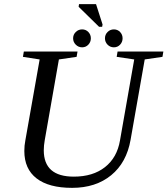

<svg xmlns="http://www.w3.org/2000/svg" viewBox="-20 -906 816 936"><path d="M634.3 -616.2 548.8 -628.9 553.2 -654.8H776.4L772 -628.9L685.5 -616.2L616.7 -225.1Q597.2 -113.3 522 -51.8Q446.8 9.8 331.5 9.8Q217.8 9.8 158.2 -36.4Q98.6 -82.5 98.6 -169.9Q98.6 -196.8 103.5 -221.2L173.3 -616.2L91.8 -628.9L96.2 -654.8H357.9L353.5 -628.9L267.1 -616.2L198.2 -223.1Q193.4 -196.8 193.4 -173.3Q193.4 -44.9 339.8 -44.9Q433.1 -44.9 491.9 -91.3Q550.8 -137.7 564.9 -221.2ZM462.9 -775.4 363.3 -873 365.2 -885.7H448.2L480 -786.6L478 -775.4ZM577.6 -719.2Q577.6 -701.2 565.4 -688.2Q553.2 -675.3 535.2 -675.3Q517.1 -675.3 504.4 -688.2Q491.7 -701.2 491.7 -719.2Q491.7 -737.3 504.4 -750Q517.1 -762.7 535.2 -762.7Q553.2 -762.7 565.4 -750Q577.6 -737.3 577.6 -719.2ZM422.9 -719.2Q422.9 -701.2 410.6 -688.2Q398.4 -675.3 380.4 -675.3Q362.3 -675.3 349.4 -688.2Q336.4 -701.2 336.4 -719.2Q336.4 -737.3 349.4 -750Q362.3 -762.7 380.4 -762.7Q398.4 -762.7 410.6 -750Q422.9 -737.3 422.9 -719.2Z"/></svg>

Font: Liberation Serif
Style: Italic
Weight: 400
Italic angle: -16.333°
Designer: Steve Matteson
Foundry: Ascender Corporation
Version: Version 2.1.5